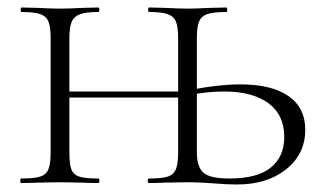

<svg xmlns="http://www.w3.org/2000/svg" viewBox="-20 -488 858 512"><path d="M137 -244H476V-228H137ZM37 -456Q35 -456 35 -462Q35 -468 37 -468L81 -467Q117 -465 139 -465Q164 -465 200 -467L242 -468Q245 -468 245 -462Q245 -456 242 -456Q209 -456 193 -450Q177 -444 171 -429.5Q165 -415 165 -385V-81Q165 -50 170.5 -36Q176 -22 191.5 -17Q207 -12 242 -12Q245 -12 245 -6Q245 0 242 0Q215 0 200 -1L139 -2L80 -1Q64 0 36 0Q34 0 34 -6Q34 -12 36 -12Q71 -12 87 -17Q103 -22 109 -36.5Q115 -51 115 -81V-387Q115 -417 109 -431Q103 -445 87 -450.5Q71 -456 37 -456ZM378 -456Q375 -456 375 -462Q375 -468 378 -468L420 -467Q458 -465 481 -465Q502 -465 540 -467L584 -468Q586 -468 586 -462Q586 -456 584 -456Q549 -456 533 -450.5Q517 -445 511 -431Q505 -417 505 -387V-81Q505 -43 522.5 -27.5Q540 -12 592 -12Q666 -12 702 -41Q738 -70 738 -123Q738 -182 695.5 -213Q653 -244 578 -244Q530 -244 483 -234L477 -246Q560 -263 621 -263Q704 -263 749 -232Q794 -201 794 -142Q794 -77 743 -36.5Q692 4 612 4Q585 4 550 1Q537 0 518.5 -1Q500 -2 478 -2L421 -1Q405 0 377 0Q374 0 374 -6Q374 -12 377 -12Q411 -12 427 -17Q443 -22 449 -36.5Q455 -51 455 -81V-385Q455 -415 449.5 -429.5Q444 -444 428 -450Q412 -456 378 -456Z"/></svg>

Font: Cormorant SC Light
Style: Regular
Weight: 300
Designer: Christian Thalmann (Catharsis Fonts)
Foundry: Catharsis Fonts
Version: Version 4.000